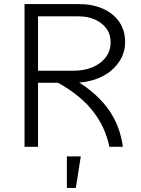

<svg xmlns="http://www.w3.org/2000/svg" viewBox="-20 -718 690 939"><path d="M147 -313V-372H337Q391 -372 432 -389Q473 -406 497 -437.5Q521 -469 521 -511Q521 -551 500 -579Q479 -607 444 -622.5Q409 -638 367 -638H147V-698H367Q431 -698 482 -676Q533 -654 562.5 -612Q592 -570 592 -511Q592 -472 574.5 -436.5Q557 -401 524 -373Q491 -345 443.5 -329Q396 -313 336 -313ZM100 0V-698H166V0ZM515 0Q505 -49 483.5 -95Q462 -141 427 -183.5Q392 -226 341.5 -263.5Q291 -301 223 -335L297 -353Q369 -318 419.5 -277.5Q470 -237 503.5 -192.5Q537 -148 555.5 -100Q574 -52 581 0ZM307 201V47H375L351 201Z"/></svg>

Font: Azeret Mono ExtraLight
Style: Regular
Weight: 250
Designer: Martin Vácha
Foundry: Displaay
Version: Version 1.002